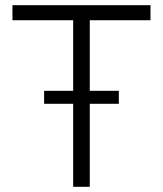

<svg xmlns="http://www.w3.org/2000/svg" viewBox="-20 -720 628 740"><path d="M262 0H326V-320H438V-370H326V-642H560V-700H28V-642H262V-370H150V-320H262Z"/></svg>

Font: Meta Space Light
Style: Regular
Weight: 300
Designer: Meta Pool / Florian Karsten
Foundry: Meta Pool / Florian Karsten
Version: Version 2.000;Glyphs 3.1.1 (3137)